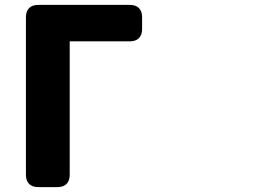

<svg xmlns="http://www.w3.org/2000/svg" viewBox="-20 -725 1040 785"><path d="M86 -655V-10C86 22 104 40 136 40H215C247 40 265 22 265 -10V-556H511C543 -556 561 -574 561 -606V-655C561 -687 543 -705 511 -705H136C104 -705 86 -687 86 -655Z"/></svg>

Font: コーポレート・ロゴ（ラウンド）ver3 Bold
Style: Regular
Weight: 700
Designer: [KANA_main] LOGOTYPE.JP [Source Han Sans] Ryoko NISHIZUKA 西塚涼子 (kana, bopomofo & ideographs); Paul D. Hunt (Latin, Greek
Version: Version 12.001;FEAKit 1.0